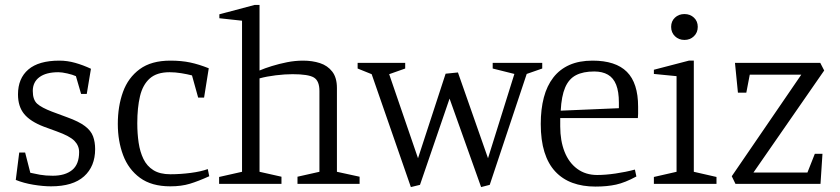

<svg xmlns="http://www.w3.org/2000/svg" viewBox="-20 -746 3407 779"><path d="M187 10Q155 10 115.5 3.5Q76 -3 44 -16L58 -127H82L103 -45Q120 -41 142.5 -37Q165 -33 194 -33Q244 -33 272.5 -56Q301 -79 301 -129Q301 -155 282 -174.5Q263 -194 210 -213L158 -232Q103 -253 78 -283.5Q53 -314 53 -363Q53 -428 95 -464Q137 -500 221 -500Q253 -500 285 -491Q317 -482 349 -467L332 -365H309L288 -437Q275 -443 253 -448Q231 -453 217 -453Q167 -453 140 -433Q113 -413 113 -377Q113 -341 131 -325Q149 -309 191 -293L253 -270Q300 -253 324.5 -234.5Q349 -216 357.5 -193Q366 -170 366 -141Q366 -71 321 -30.5Q276 10 187 10Z M671 10Q595 10 548 -24.5Q501 -59 479.5 -116.5Q458 -174 458 -243Q458 -315 479 -373Q500 -431 547 -465.5Q594 -500 671 -500Q716 -500 751.5 -492.5Q787 -485 827 -469L808 -350H784L759 -440Q740 -445 715.5 -449Q691 -453 668 -453Q616 -453 587.5 -427.5Q559 -402 548 -355.5Q537 -309 537 -246Q537 -204 542.5 -167Q548 -130 562 -101Q576 -72 602.5 -55.5Q629 -39 671 -39Q712 -39 754 -44.5Q796 -50 823 -60L829 -31Q785 -11 750.5 -0.5Q716 10 671 10Z M869 0V-28L962 -49V-662L870 -672V-688L1013 -726H1033V-460Q1054 -469 1083 -478Q1112 -487 1144.5 -493.5Q1177 -500 1210 -500Q1247 -500 1278 -490Q1309 -480 1328 -455.5Q1347 -431 1347 -389V-49L1439 -29V0H1187V-29L1276 -49V-377Q1276 -418 1253.5 -431.5Q1231 -445 1167 -445Q1136 -445 1099 -440.5Q1062 -436 1033 -428V-49L1122 -29V0Z M1647 13 1488 -445 1431 -468V-491H1624V-468L1559 -445L1676 -104L1788 -447L1838 -452L1960 -104L2067 -446L1979 -468V-491H2180V-468L2117 -446L1967 4L1932 13L1804 -346L1684 4Z M2396 11Q2344 11 2303 -4Q2262 -19 2233 -50Q2204 -81 2189 -129Q2174 -177 2174 -243Q2174 -303 2186.5 -350.5Q2199 -398 2225 -431.5Q2251 -465 2290.5 -482.5Q2330 -500 2384 -500Q2478 -500 2523.5 -454.5Q2569 -409 2569 -313Q2569 -305 2569 -298Q2569 -291 2569 -284Q2569 -277 2568 -267H2253V-233Q2253 -175 2270.5 -130.5Q2288 -86 2322 -61Q2356 -36 2403 -36Q2436 -36 2477.5 -42Q2519 -48 2556 -58L2562 -30Q2516 -5 2479.5 3Q2443 11 2396 11ZM2255 -297 2491 -307V-330Q2491 -374 2480 -402Q2469 -430 2446.5 -443Q2424 -456 2391 -456Q2346 -456 2317 -441Q2288 -426 2273 -391Q2258 -356 2255 -297Z M2633 0V-28L2725 -49V-437L2633 -446V-463L2775 -500H2795V-49L2887 -28V0ZM2757 -584Q2734 -584 2718.5 -599Q2703 -614 2703 -637Q2703 -660 2718.5 -674.5Q2734 -689 2757 -689Q2780 -689 2795.5 -674.5Q2811 -660 2811 -637Q2811 -614 2795.5 -599Q2780 -584 2757 -584Z M2964 0 2949 -31 3231 -443H3022L3008 -370H2974L2962 -491H3308L3324 -460L3037 -46H3256L3286 -122H3317L3309 0Z"/></svg>

Font: Manuale Light
Style: Regular
Weight: 300
Designer: Eduardo Tunni / Pablo Cosgaya
Foundry: Eduardo Tunni / Pablo Cosgaya
Version: Version 1.002